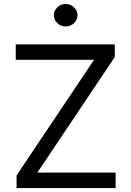

<svg xmlns="http://www.w3.org/2000/svg" viewBox="-20 -952 665 972"><path d="M63.9 0V-63.9L456 -649.1H59.7V-727.3H561.1V-663.4L169 -78.1H565.3V0ZM312.5 -818.2Q288 -818.2 270.4 -834.9Q252.8 -851.6 252.8 -875Q252.8 -898.4 270.4 -915.1Q288 -931.8 312.5 -931.8Q337 -931.8 354.6 -915.1Q372.2 -898.4 372.2 -875Q372.2 -851.6 354.6 -834.9Q337 -818.2 312.5 -818.2Z"/></svg>

Font: Inter Alia
Style: Regular
Weight: 400
Designer: Rasmus Andersson (Latin, Greek, Cyrillic etc.) and Evan from Shavian.info (Shavian, old style figures)
Foundry: Shavian.info
Version: Version 0.001;git-37ab20767